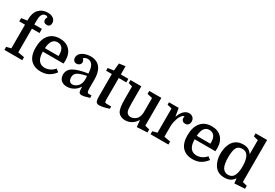

<svg xmlns="http://www.w3.org/2000/svg" viewBox="49 -1794 4025 2809"><g transform="rotate(30 2061.5 -390.0)"><path d="M17 -470V-525L114 -539V-560Q114 -670 170 -730Q226 -790 319 -790Q378 -790 413.5 -761.5Q449 -733 449 -689Q449 -658 433.5 -641.5Q418 -625 391 -625Q362 -625 345.5 -640Q329 -655 329 -682Q329 -705 345 -724Q333 -742 310 -742Q289 -742 275 -733Q254 -720 244.5 -697.5Q235 -675 233 -647.5Q231 -620 231 -590V-540H359V-470H231V-70L339 -51V0H37V-51L114 -70V-470Z M886 -259H537Q537 -189 557 -143Q574 -105 604.5 -86Q635 -67 676 -67Q721 -67 763 -87Q805 -107 836 -145L883 -109Q848 -59 791.5 -24.5Q735 10 651 10Q579 10 526 -19.5Q473 -49 445 -106Q430 -137 423 -175Q416 -213 416 -257Q416 -397 480.5 -473.5Q545 -550 661 -550Q767 -550 828 -486.5Q889 -423 889 -311Q889 -300 888.5 -290.5Q888 -281 886 -259ZM657 -486Q549 -486 538 -318H768V-346Q768 -413 739 -449.5Q710 -486 657 -486Z M960 -118Q960 -199 1035 -244.5Q1110 -290 1275 -315Q1271 -368 1264 -397Q1257 -426 1246 -445Q1232 -469 1211 -482.5Q1190 -496 1161 -496Q1138 -496 1119 -487.5Q1100 -479 1093 -464Q1107 -456 1113 -440.5Q1119 -425 1119 -413Q1119 -388 1098.5 -370Q1078 -352 1050 -352Q1021 -352 1004 -371Q987 -390 987 -421Q987 -462 1016 -491Q1045 -520 1089.5 -535Q1134 -550 1180 -550Q1225 -550 1261.5 -537Q1298 -524 1321 -502Q1395 -435 1395 -281V-146Q1395 -97 1401.5 -78Q1408 -59 1430 -59H1475V-19Q1389 10 1345 10Q1312 10 1301.5 -12Q1291 -34 1291 -99H1287Q1256 -48 1205 -19Q1154 10 1095 10Q1032 10 996 -24Q960 -58 960 -118ZM1149 -58Q1173 -58 1200 -72Q1227 -86 1247 -112Q1259 -128 1268.5 -154.5Q1278 -181 1278 -217Q1278 -231 1277 -246.5Q1276 -262 1274 -275Q1201 -260 1159 -242.5Q1117 -225 1100 -201Q1083 -177 1083 -141Q1083 -98 1102.5 -78Q1122 -58 1149 -58Z M1478 -480V-526L1576 -540L1588 -665L1692 -679V-540H1820V-480H1692V-143Q1692 -109 1693 -96.5Q1694 -84 1697 -76Q1700 -70 1708 -67Q1716 -64 1734 -64H1804V-25Q1749 -7 1707.5 1.5Q1666 10 1641 10Q1596 10 1583 -27Q1579 -39 1577 -58Q1575 -77 1575 -114V-480Z M2039 -540V-267Q2039 -203 2042 -171Q2045 -139 2052 -120Q2061 -96 2080.5 -83.5Q2100 -71 2123 -71Q2150 -71 2173 -81Q2196 -91 2215 -108Q2256 -145 2260 -223V-470L2173 -489V-540H2377V-70L2454 -51V0L2279 10L2268 -100H2264Q2235 -49 2185 -19.5Q2135 10 2078 10Q2040 10 2008.5 -4.5Q1977 -19 1959 -44Q1940 -72 1931 -123Q1922 -174 1922 -259V-470L1855 -489V-540Z M2807 -472Q2806 -473 2804 -473.5Q2802 -474 2801 -474Q2789 -474 2775 -461.5Q2761 -449 2749 -430.5Q2737 -412 2730 -395Q2718 -361 2709 -323.5Q2700 -286 2700 -237V-70L2808 -51V0H2506V-51L2583 -70V-480L2506 -499V-540H2670L2692 -408H2696Q2719 -476 2758 -513Q2797 -550 2844 -550Q2883 -550 2909 -525.5Q2935 -501 2935 -460Q2935 -430 2918 -408Q2901 -386 2870 -386Q2835 -386 2818.5 -403.5Q2802 -421 2802 -445Q2802 -452 2803 -456Q2804 -460 2807 -472Z M3451 -259H3102Q3102 -189 3122 -143Q3139 -105 3169.5 -86Q3200 -67 3241 -67Q3286 -67 3328 -87Q3370 -107 3401 -145L3448 -109Q3413 -59 3356.5 -24.5Q3300 10 3216 10Q3144 10 3091 -19.5Q3038 -49 3010 -106Q2995 -137 2988 -175Q2981 -213 2981 -257Q2981 -397 3045.5 -473.5Q3110 -550 3226 -550Q3332 -550 3393 -486.5Q3454 -423 3454 -311Q3454 -300 3453.5 -290.5Q3453 -281 3451 -259ZM3222 -486Q3114 -486 3103 -318H3333V-346Q3333 -413 3304 -449.5Q3275 -486 3222 -486Z M3533 -268Q3533 -333 3551 -391Q3569 -449 3601 -485Q3630 -517 3670 -533.5Q3710 -550 3760 -550Q3806 -550 3842.5 -533Q3879 -516 3908 -472V-710L3831 -729V-780H4025V-70L4102 -51V0L3927 10L3919 -72Q3888 -26 3849 -8Q3810 10 3759 10Q3705 10 3666.5 -6Q3628 -22 3602 -53Q3570 -89 3551.5 -145Q3533 -201 3533 -268ZM3908 -266Q3908 -325 3898 -368.5Q3888 -412 3873 -436Q3858 -461 3835.5 -474Q3813 -487 3779 -487Q3751 -487 3726 -476.5Q3701 -466 3686 -441Q3672 -417 3665 -373.5Q3658 -330 3658 -276Q3658 -218 3666 -174.5Q3674 -131 3688 -106Q3703 -81 3727 -66.5Q3751 -52 3782 -52Q3809 -52 3833.5 -63Q3858 -74 3873 -98Q3890 -125 3899 -168Q3908 -211 3908 -266Z"/></g></svg>

Font: Domine SemiBold
Style: Regular
Weight: 600
Designer: Pablo Impallari, Rodrigo Fuenzalida, Brenda Gallo
Foundry: Pablo Impallari, Rodrigo Fuenzalida, Brenda Gallo
Version: Version 2.000